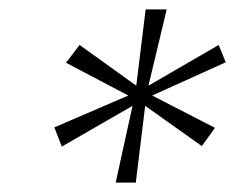

<svg xmlns="http://www.w3.org/2000/svg" viewBox="-20 -750 502 410"><path d="M227 -360 263 -524 112 -437 96 -478 254 -546 121 -616 150 -654 271 -567 291 -730H336L297 -567L447 -654L462 -617L305 -546L439 -477L411 -438L290 -524L270 -360Z"/></svg>

Font: DM Sans 9pt ExtraLight
Style: Italic
Weight: 250
Italic angle: -10°
Version: Version 4.004;gftools[0.9.30]